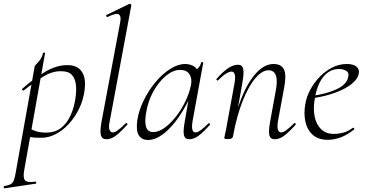

<svg xmlns="http://www.w3.org/2000/svg" viewBox="-80 -746 1982 1041"><path d="M-55 275Q-59 276 -60 270Q-61 264 -57 263Q-34 259 -22.5 253Q-11 247 -5 231.5Q1 216 6 185L108 -386Q108 -389 114 -395Q120 -401 128 -410Q136 -419 143 -431Q150 -443 153 -458Q154 -462 159.5 -461Q165 -460 164 -456L51 178Q44 219 56 232Q68 245 111 239Q115 237 116.5 243Q118 249 113 250ZM145 1Q105 1 88 -2Q71 -5 57 -8L67 -58Q86 -45 110.5 -36Q135 -27 171 -27Q218 -27 250.5 -52Q283 -77 303 -121Q323 -165 330 -220Q335 -255 331.5 -287Q328 -319 310 -339.5Q292 -360 250 -360Q203 -360 156.5 -332Q110 -304 48 -255Q45 -254 41 -258.5Q37 -263 40 -264Q99 -317 162 -355Q225 -393 285 -393Q340 -393 364 -357Q388 -321 378 -253Q371 -202 348.5 -156Q326 -110 293.5 -74.5Q261 -39 222.5 -19Q184 1 145 1Z M497 9Q473 9 467 -12.5Q461 -34 471 -89L572 -627Q578 -659 564 -668Q550 -677 503 -654Q499 -652 496.5 -658Q494 -664 498 -665L621 -725Q625 -727 629 -723Q633 -719 632 -717L515 -89Q508 -58 513.5 -43Q519 -28 532 -28Q543 -28 561 -41.5Q579 -55 601 -77Q605 -81 609 -77Q613 -73 609 -69Q576 -32 549.5 -11.5Q523 9 497 9Z M722 13Q690 13 673.5 -11Q657 -35 664 -91Q672 -146 698.5 -200.5Q725 -255 762.5 -300Q800 -345 842.5 -372Q885 -399 924 -399Q942 -399 959 -392.5Q976 -386 988 -371Q1000 -356 1002 -332L964 -357Q975 -359 991 -373.5Q1007 -388 1010 -407Q1012 -410 1017.5 -409Q1023 -408 1022 -406L964 -89Q954 -28 980 -28Q992 -28 1010 -41.5Q1028 -55 1050 -77Q1053 -80 1057 -76Q1061 -72 1058 -69Q1025 -32 998.5 -11.5Q972 9 946 9Q923 9 917.5 -12.5Q912 -34 922 -89L946 -229L962 -246Q931 -172 890.5 -113Q850 -54 806.5 -20.5Q763 13 722 13ZM751 -30Q780 -30 811.5 -52.5Q843 -75 872.5 -112Q902 -149 924 -194Q946 -239 955 -283Q963 -318 947.5 -343Q932 -368 893 -367Q857 -366 818.5 -334Q780 -302 750.5 -248.5Q721 -195 711 -127Q704 -80 713 -55Q722 -30 751 -30Z M1410 9Q1386 9 1380.5 -12.5Q1375 -34 1385 -89L1414 -248Q1438 -365 1375 -365Q1342 -365 1305.5 -323Q1269 -281 1236.5 -200.5Q1204 -120 1183 -6L1172 -7Q1193 -123 1228 -211.5Q1263 -300 1308.5 -349.5Q1354 -399 1403 -399Q1446 -399 1460 -368.5Q1474 -338 1460 -267L1427 -89Q1422 -58 1427 -43Q1432 -28 1445 -28Q1456 -28 1474 -41.5Q1492 -55 1514 -77Q1517 -81 1521.5 -77Q1526 -73 1522 -69Q1489 -32 1462.5 -11.5Q1436 9 1410 9ZM1157 8Q1144 8 1140 6.5Q1136 5 1136 2Q1136 -1 1141.5 -24.5Q1147 -48 1151 -74L1192 -297Q1202 -358 1175 -358Q1163 -358 1144 -346Q1125 -334 1103 -311Q1100 -307 1095.5 -311.5Q1091 -316 1095 -319Q1128 -357 1156.5 -376Q1185 -395 1210 -395Q1233 -395 1238.5 -373.5Q1244 -352 1234 -297L1183 -6Q1181 8 1157 8Z M1697 12Q1645 12 1615 -15.5Q1585 -43 1575.5 -88Q1566 -133 1576 -185Q1582 -222 1602.5 -260Q1623 -298 1653.5 -329.5Q1684 -361 1721.5 -380Q1759 -399 1801 -399Q1836 -399 1853 -384.5Q1870 -370 1865 -345Q1860 -322 1837.5 -300.5Q1815 -279 1779.5 -261.5Q1744 -244 1700.5 -231.5Q1657 -219 1610 -213L1612 -226Q1690 -237 1743.5 -261.5Q1797 -286 1807 -324Q1815 -352 1797 -362Q1779 -372 1758 -372Q1722 -372 1695 -351Q1668 -330 1651.5 -295Q1635 -260 1628 -218Q1617 -161 1625.5 -116.5Q1634 -72 1660.5 -46Q1687 -20 1730 -20Q1755 -20 1781.5 -27Q1808 -34 1833 -53Q1836 -55 1839.5 -51Q1843 -47 1840 -44Q1802 -14 1767 -1Q1732 12 1697 12Z"/></svg>

Font: Cormorant Light Light
Style: Italic
Weight: 300
Italic angle: -10°
Version: Version 4.000